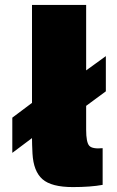

<svg xmlns="http://www.w3.org/2000/svg" viewBox="-20 -750 474 780"><path d="M410 -522V-379L330 -320V-223Q330 -172 342.5 -158Q355 -144 397 -148V1Q348 10 276 10Q189 10 152.5 -22Q116 -54 112 -126Q110 -166 110 -189L30 -129V-272L110 -332V-730H330V-464Z"/></svg>

Font: Nacelle Black
Style: Regular
Weight: 900
Designer: Sora Sagano
Foundry: Sora Sagano
Version: Version 1.000;FEAKit 1.0